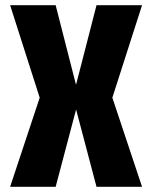

<svg xmlns="http://www.w3.org/2000/svg" viewBox="-20 -720 590 740"><path d="M19 0 133 -343.5 19 -700H194.5L272.5 -395H273.5L352 -700H527.5L413 -343.5L527.5 0H352L273.5 -297H273L194.5 0Z"/></svg>

Font: Trispace SemiCondensed
Style: Bold
Weight: 700
Width: 4
Designer: Tyler Finck
Foundry: Etcetera Type Company
Version: Version 1.210; ttfautohint (v1.8.3)